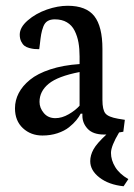

<svg xmlns="http://www.w3.org/2000/svg" viewBox="-20 -460 467 669"><path d="M366.7 72.8Q366.7 97.7 381.3 121.8Q396 146 427.2 164.1L410.6 189Q358.9 183.6 326.7 158.7Q294.4 133.8 294.4 101.6Q294.4 81.1 305.7 60.5Q316.9 40 350.6 8.8H342.8Q304.2 8.8 285.6 -11Q267.1 -30.8 267.1 -56.6V-64H261.2Q255.4 -52.7 245.8 -41Q236.3 -29.3 220.5 -16.6Q204.6 -3.9 180.4 4.2Q156.2 12.2 127.9 12.2Q87.4 12.2 59.8 -13.4Q32.2 -39.1 32.2 -82.5Q32.2 -110.4 45.2 -135.5Q58.1 -160.6 84.5 -182.1Q110.8 -203.6 155.3 -218.3Q199.7 -232.9 257.3 -236.8V-263.7Q257.3 -290 253.4 -312Q249.5 -334 240 -353Q230.5 -372.1 213.1 -382.3Q195.8 -392.6 170.9 -392.6Q155.8 -392.6 146 -386.7Q136.2 -380.9 131.1 -367.7Q126 -354.5 123.5 -340.6Q121.1 -326.7 118.7 -304.2Q117.7 -293.9 116.7 -288.6Q106.4 -288.6 99.4 -289.3Q92.3 -290 82 -292.7Q71.8 -295.4 65.2 -300.5Q58.6 -305.7 53.7 -315.7Q48.8 -325.7 48.8 -339.4Q48.8 -364.7 76.7 -388.9Q104.5 -413.1 143.6 -426.8Q181.6 -439.9 215.8 -439.9Q280.3 -439.9 308.6 -403.8Q336.9 -367.7 336.9 -289.6V-111.8Q336.9 -77.6 347.2 -64.9Q357.4 -52.2 391.1 -46.4L415 -42.5L409.7 -1Q404.3 0 395 1.5Q366.7 48.8 366.7 72.8ZM257.3 -209Q181.6 -194.3 149.7 -168.2Q117.7 -142.1 117.7 -105Q117.7 -84 132.6 -66.2Q147.5 -48.3 172.9 -48.3Q195.8 -48.3 219.5 -62Q243.2 -75.7 257.3 -91.8Z"/></svg>

Font: Neuton
Style: Regular
Weight: 400
Designer: Brian M Zick
Version: Version 1.3